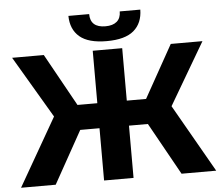

<svg xmlns="http://www.w3.org/2000/svg" viewBox="-59 -965 1196 1032"><g transform="rotate(-5 539.5 -449.0)"><path d="M223 -366 26 -700H197L354 -417H461V-700H620V-417H724L882 -700H1053L857 -366L1066 0H879L722 -282H620V0H461V-282H357L200 0H13ZM541 -745Q442 -745 395 -785Q348 -825 347 -898H459Q459 -862 479.5 -843.5Q500 -825 541 -825Q581 -825 602.5 -843.5Q624 -862 624 -898H735Q734 -825 687 -785Q640 -745 541 -745Z"/></g></svg>

Font: Montserrat Z
Style: Bold
Weight: 700
Designer: Julieta Ulanovsky
Foundry: Julieta Ulanovsky
Version: Version 8.000